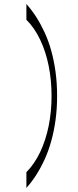

<svg xmlns="http://www.w3.org/2000/svg" viewBox="-20 -760 386 956"><path d="M111.4 175.7V97.3Q152 56.1 179.9 -2.7Q207.9 -61.6 222.3 -132.8Q236.7 -204 236.7 -282.1Q236.7 -361.1 222.3 -432.4Q207.9 -503.6 179.9 -562.4Q152 -621.3 111.4 -661.6V-740Q137.7 -711 160.5 -675.2Q183.3 -639.4 202.6 -597.5Q221.9 -555.6 235.4 -506.8Q248.9 -458 256.6 -401.7Q264.3 -345.4 264.3 -282.1Q264.3 -218.9 256.6 -163Q248.9 -107.1 235.4 -58.4Q221.9 -9.6 202.6 32.8Q183.3 75.1 160.5 110.9Q137.7 146.7 111.4 175.7Z"/></svg>

Font: Ojuju ExtraLight
Style: Regular
Weight: 200
Designer: Chisaokwu Joboson, Mirko Velimirovic
Foundry: Udi Foundry
Version: Version 1.000